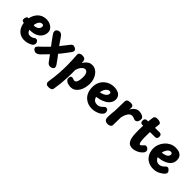

<svg xmlns="http://www.w3.org/2000/svg" viewBox="182 -1915 3437 3437"><g transform="rotate(45 1900.5 -196.0)"><path d="M34 -214Q20 -218 13 -232Q6 -246 10 -271Q13 -296 25 -313Q37 -330 60 -327Q65 -327 87 -320.5Q109 -314 146 -308Q183 -302 230 -302Q260 -302 286 -313.5Q312 -325 328 -345.5Q344 -366 344 -393Q344 -414 333 -422Q322 -430 307 -430Q286 -430 268.5 -419Q251 -408 238 -385.5Q225 -363 218 -330Q211 -297 211 -254Q211 -215 221 -185Q231 -155 250.5 -138Q270 -121 299 -121Q323 -121 347 -128.5Q371 -136 391 -153Q397 -158 403.5 -160.5Q410 -163 419 -163Q440 -163 452 -152.5Q464 -142 470 -127Q476 -112 476 -97Q476 -77 464.5 -59.5Q453 -42 423 -27Q392 -11 358 -2Q324 7 283 7Q214 7 163.5 -25.5Q113 -58 85.5 -117Q58 -176 58 -256Q58 -319 75.5 -371Q93 -423 126 -462Q159 -501 204.5 -522Q250 -543 308 -543Q355 -543 396.5 -524.5Q438 -506 464 -473Q490 -440 490 -395Q490 -343 462 -296.5Q434 -250 376 -221Q318 -192 228 -192Q206 -192 175 -194Q144 -196 114 -200Q84 -204 62 -207.5Q40 -211 34 -214Z M921 -512Q939 -536 952.5 -544Q966 -552 985 -551Q1011 -548 1033.5 -530.5Q1056 -513 1056 -491Q1056 -479 1051 -468.5Q1046 -458 1037 -446Q984 -371 927 -300Q870 -229 807 -160.5Q744 -92 672 -22Q650 0 629.5 10Q609 20 585 20Q570 20 553.5 11Q537 2 525.5 -12Q514 -26 514 -39Q514 -54 523.5 -67.5Q533 -81 546 -93Q620 -160 682.5 -226Q745 -292 803 -362.5Q861 -433 921 -512ZM573 -433Q561 -450 557 -465Q553 -480 553 -491Q553 -509 564.5 -522.5Q576 -536 593.5 -544Q611 -552 627 -552Q654 -552 672.5 -538.5Q691 -525 711 -493Q747 -440 773 -403Q799 -366 819.5 -339Q840 -312 857 -290Q901 -232 938.5 -183Q976 -134 995 -104Q1012 -81 1017 -66.5Q1022 -52 1022 -41Q1022 -23 1009 -10.5Q996 2 978.5 8Q961 14 947 14Q926 14 907 4Q888 -6 872 -29Q822 -102 766.5 -173.5Q711 -245 661 -311Q611 -377 573 -433Z M1137 -476Q1135 -508 1157.5 -523.5Q1180 -539 1208 -539Q1249 -539 1270 -527Q1291 -515 1297 -486Q1299 -475 1300 -467Q1301 -459 1302 -450.5Q1303 -442 1303 -431Q1313 -452 1334 -478Q1355 -504 1387 -523.5Q1419 -543 1461 -543Q1509 -543 1547.5 -520.5Q1586 -498 1613 -460Q1640 -422 1654.5 -375Q1669 -328 1669 -279Q1669 -230 1657.5 -178Q1646 -126 1621 -83Q1596 -40 1558 -13Q1520 14 1466 14Q1439 14 1409.5 7.5Q1380 1 1359 -13Q1347 -21 1335 -34.5Q1323 -48 1323 -75Q1323 -105 1334.5 -118.5Q1346 -132 1364 -132Q1376 -132 1385.5 -128Q1395 -124 1406.5 -119.5Q1418 -115 1433 -115Q1455 -115 1469.5 -135.5Q1484 -156 1491.5 -193Q1499 -230 1499 -280Q1499 -317 1490 -344Q1481 -371 1465 -386Q1449 -401 1429 -401Q1407 -401 1387.5 -388Q1368 -375 1351.5 -354Q1335 -333 1324 -308.5Q1313 -284 1308 -261Q1310 -154 1306 -66.5Q1302 21 1294 95.5Q1286 170 1274 239Q1269 273 1243 283.5Q1217 294 1184 294Q1148 294 1130 277.5Q1112 261 1112 233Q1112 222 1117.5 189Q1123 156 1130 100Q1137 44 1142.5 -36Q1148 -116 1148 -222Q1148 -290 1144.5 -355.5Q1141 -421 1137 -476Z M1879 -181 1874 -288Q1932 -295 1970 -312Q2008 -329 2027 -352Q2046 -375 2046 -398Q2046 -418 2035.5 -425.5Q2025 -433 2008 -433Q1990 -433 1971 -421Q1952 -409 1936.5 -388Q1921 -367 1911 -338.5Q1901 -310 1901 -276Q1901 -209 1916.5 -170.5Q1932 -132 1958.5 -115.5Q1985 -99 2020 -99Q2054 -99 2078.5 -111Q2103 -123 2127 -148Q2138 -160 2150.5 -169.5Q2163 -179 2179 -179Q2199 -179 2211.5 -168Q2224 -157 2229.5 -141Q2235 -125 2235 -111Q2235 -101 2231.5 -90Q2228 -79 2218 -67Q2197 -39 2161 -20Q2125 -1 2084.5 9Q2044 19 2004 19Q1951 19 1903.5 1Q1856 -17 1819 -52.5Q1782 -88 1761 -140.5Q1740 -193 1740 -261Q1740 -332 1764 -384.5Q1788 -437 1828 -472.5Q1868 -508 1917 -525.5Q1966 -543 2016 -543Q2069 -543 2110 -527Q2151 -511 2174 -479.5Q2197 -448 2197 -400Q2197 -372 2184 -339.5Q2171 -307 2137.5 -275.5Q2104 -244 2041 -219Q1978 -194 1879 -181Z M2332 -486Q2333 -520 2353.5 -535.5Q2374 -551 2424 -551Q2463 -551 2479.5 -537.5Q2496 -524 2496 -502Q2496 -496 2496 -487.5Q2496 -479 2495.5 -468.5Q2495 -458 2493 -444Q2518 -494 2556 -523Q2594 -552 2641 -552Q2657 -552 2682.5 -547.5Q2708 -543 2736 -526Q2748 -519 2760 -501.5Q2772 -484 2765 -449Q2760 -415 2742.5 -398Q2725 -381 2701 -381Q2691 -381 2682.5 -384Q2674 -387 2665 -391Q2655 -396 2642 -400.5Q2629 -405 2611 -405Q2563 -405 2533 -360Q2503 -315 2487 -248Q2486 -214 2485.5 -184.5Q2485 -155 2484.5 -130Q2484 -105 2483.5 -83.5Q2483 -62 2483 -45Q2483 -23 2469 -10.5Q2455 2 2437.5 7.5Q2420 13 2408 13Q2367 13 2346.5 0Q2326 -13 2320 -34.5Q2314 -56 2314 -81Q2314 -101 2315.5 -131Q2317 -161 2320 -191Q2323 -221 2326 -241Z M2895 -636Q2898 -659 2913.5 -672.5Q2929 -686 2967 -686Q2992 -686 3015 -680.5Q3038 -675 3051 -662.5Q3064 -650 3060 -627Q3054 -575 3048 -519.5Q3042 -464 3039 -405.5Q3036 -347 3038 -285Q3040 -221 3045.5 -188.5Q3051 -156 3059 -145.5Q3067 -135 3075 -135Q3084 -135 3095 -143.5Q3106 -152 3116.5 -163.5Q3127 -175 3133 -182Q3139 -189 3147.5 -194.5Q3156 -200 3167 -200Q3182 -200 3198 -192Q3214 -184 3225.5 -169.5Q3237 -155 3237 -136Q3237 -129 3233 -112.5Q3229 -96 3205 -72Q3178 -45 3145 -27Q3112 -9 3080 -0.5Q3048 8 3023 8Q2959 8 2928 -25Q2897 -58 2884 -115Q2875 -159 2872.5 -201Q2870 -243 2870 -288Q2870 -349 2872.5 -406Q2875 -463 2880.5 -519.5Q2886 -576 2895 -636ZM2846 -417Q2827 -416 2813.5 -431Q2800 -446 2800 -476Q2800 -505 2813.5 -519Q2827 -533 2846 -534Q2872 -536 2911 -537.5Q2950 -539 2994.5 -539.5Q3039 -540 3085 -540.5Q3131 -541 3172 -541Q3189 -541 3204 -527Q3219 -513 3219 -479Q3219 -451 3203.5 -437.5Q3188 -424 3172 -424Q3130 -424 3089.5 -423.5Q3049 -423 3009 -422.5Q2969 -422 2928.5 -420.5Q2888 -419 2846 -417Z M3546 4Q3477 4 3428 -19Q3379 -42 3347.5 -79.5Q3316 -117 3301.5 -164.5Q3287 -212 3287 -260Q3287 -313 3307.5 -364.5Q3328 -416 3365.5 -458.5Q3403 -501 3454.5 -527Q3506 -553 3569 -553Q3625 -553 3662.5 -535.5Q3700 -518 3719.5 -486Q3739 -454 3739 -410Q3739 -363 3719 -327Q3699 -291 3662 -266Q3617 -236 3566 -221.5Q3515 -207 3455 -203Q3464 -182 3478 -164.5Q3492 -147 3512.5 -136Q3533 -125 3561 -125Q3596 -125 3624 -142.5Q3652 -160 3673 -183Q3685 -196 3694 -199.5Q3703 -203 3710 -203Q3724 -203 3738 -193Q3752 -183 3763.5 -169Q3775 -155 3777 -140Q3781 -126 3774.5 -112Q3768 -98 3761 -91Q3724 -51 3668.5 -23.5Q3613 4 3546 4ZM3448 -312Q3475 -314 3492.5 -317.5Q3510 -321 3534 -331Q3558 -340 3575 -359Q3592 -378 3592 -404Q3592 -414 3587.5 -422Q3583 -430 3574 -435Q3565 -440 3551 -440Q3532 -440 3514 -427.5Q3496 -415 3482.5 -395Q3469 -375 3460 -353Q3451 -331 3448 -312Z"/></g></svg>

Font: Playpen Sans
Style: Bold
Weight: 700
Designer: Laura Meseguer, Veronika Burian, José Scaglione
Foundry: TypeTogether
Version: Version 1.001